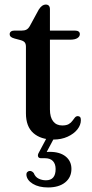

<svg xmlns="http://www.w3.org/2000/svg" viewBox="-20 -605 406 844"><path d="M71 -428.5 44.5 -435.5Q32 -439 27.2 -443.5Q22.5 -448 22.5 -454.5Q22.5 -462 28 -466.2Q33.5 -470.5 43 -470.5H75Q88 -470.5 96.2 -474.8Q104.5 -479 111 -490.5L150.5 -563Q158 -574.5 165.5 -579.8Q173 -585 181 -585Q190 -585 194.8 -579.8Q199.5 -574.5 199.5 -564.5V-124Q199.5 -89.5 213.8 -71.5Q228 -53.5 253.5 -53.5Q272 -53.5 282.2 -59.5Q292.5 -65.5 298.2 -73.8Q304 -82 309.2 -88.2Q314.5 -94.5 322 -94.5Q328.5 -94.5 332 -90.5Q335.5 -86.5 335.5 -77Q335.5 -55.5 320 -36Q304.5 -16.5 277 -4Q249.5 8.5 214.5 8.5Q159 8.5 126.5 -20.2Q94 -49 94 -107V-399.5Q94 -412 88.8 -418.5Q83.5 -425 71 -428.5ZM152 -430.5V-470.5H309.5Q320 -470.5 325.5 -466.5Q331 -462.5 331 -455Q331 -444.5 320.2 -437.5Q309.5 -430.5 287 -430.5ZM189 -6H222L181 71L161 65Q169 64 177.8 63.2Q186.5 62.5 198.5 62.5Q243.5 62.5 268.8 83Q294 103.5 294 137.5Q294 174.5 266.5 196.8Q239 219 191 219Q150.5 219 124.2 203Q98 187 96 163.5Q95.5 156 99.8 151.5Q104 147 110 146.5Q116 146 120.8 149Q125.5 152 128.5 156Q135 173 149.8 180.2Q164.5 187.5 182 187.5Q224.5 187.5 224.5 138Q224.5 116 212.8 103.2Q201 90.5 178 90.5H161Q150.5 90.5 147.8 84Q145 77.5 149 69Z"/></svg>

Font: Fraunces 10pt
Style: Regular
Weight: 400
Version: Version 1.000;[b76b70a41]